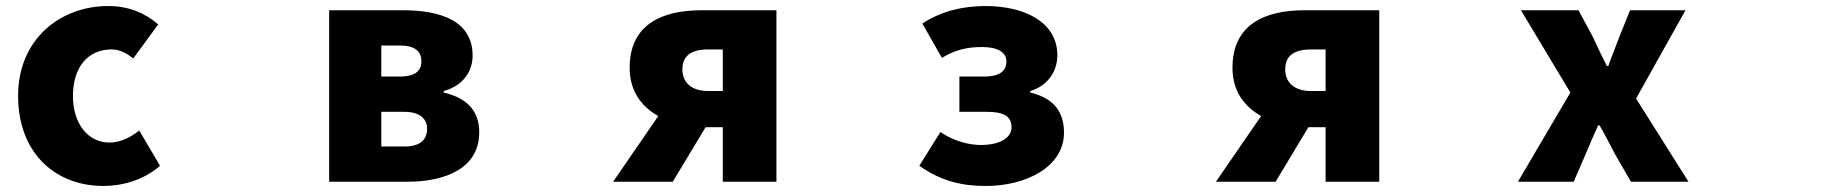

<svg xmlns="http://www.w3.org/2000/svg" viewBox="-20 -563 6040 637"><path d="M323 54C383 54 455 36 511 -13L442 -130C413 -107 379 -90 343 -90C274 -90 222 -150 222 -245C222 -339 271 -399 350 -399C374 -399 396 -390 422 -369L505 -482C462 -519 408 -543 339 -543C180 -543 40 -433 40 -245C40 -56 163 54 323 54Z M1316 -529H1072V40H1331C1460 40 1570 -6 1570 -124C1570 -200 1524 -239 1452 -256V-261C1521 -280 1548 -331 1548 -378C1548 -493 1444 -529 1316 -529ZM1245 -77V-192H1321C1375 -192 1397 -167 1397 -136C1397 -102 1377 -77 1322 -77ZM1245 -309V-412H1307C1358 -412 1378 -392 1378 -359C1378 -328 1357 -309 1307 -309Z M2378 -141V40H2556V-529H2308C2176 -529 2069 -482 2069 -338C2069 -260 2109 -209 2164 -178L2014 40H2212L2321 -141ZM2244 -333C2244 -377 2272 -399 2330 -399H2378V-261H2330C2272 -261 2244 -291 2244 -333Z M3252 54C3380 54 3510 -7 3510 -123C3510 -199 3469 -239 3398 -256V-261C3462 -280 3488 -333 3488 -379C3488 -493 3374 -543 3250 -543C3174 -543 3103 -526 3040 -485L3105 -371C3149 -398 3190 -407 3238 -407C3291 -407 3319 -389 3319 -359C3319 -326 3294 -309 3246 -309H3163V-192H3255C3310 -192 3336 -177 3336 -141C3336 -103 3293 -82 3234 -82C3196 -82 3145 -94 3100 -125L3030 -13C3105 40 3175 54 3252 54Z M4378 -141V40H4556V-529H4308C4176 -529 4069 -482 4069 -338C4069 -260 4109 -209 4164 -178L4014 40H4212L4321 -141ZM4244 -333C4244 -377 4272 -399 4330 -399H4378V-261H4330C4272 -261 4244 -291 4244 -333Z M5190 -256 5016 40H5201L5240 -50C5254 -83 5268 -116 5282 -147H5287C5305 -116 5322 -82 5339 -50L5391 40H5582L5408 -236L5572 -529H5388L5353 -442C5341 -409 5327 -376 5316 -344H5311C5295 -376 5279 -409 5264 -442L5217 -529H5026Z"/></svg>

Font: コーポレート・ロゴ ver3 Bold
Style: Regular
Weight: 700
Designer: [KANA_main] LOGOTYPE.JP [Source Han Sans] Ryoko NISHIZUKA 西塚涼子 (kana, bopomofo & ideographs); Paul D. Hunt (Latin, Greek
Version: Version 12.001;FEAKit 1.0